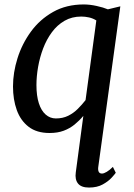

<svg xmlns="http://www.w3.org/2000/svg" viewBox="-20 -588 601 864"><path d="M422 164.5Q420.5 178 424.5 185.5Q428.5 193 439 193Q447.5 193 460.5 185.2Q473.5 177.5 488 163L501 189.5Q497 195.5 482.2 211.8Q467.5 228 442.2 242Q417 256 380.5 256Q345.5 256 331 237.8Q316.5 219.5 321 188L355 -66.5Q337 -45 315.5 -27.5Q294 -10 266.8 0.2Q239.5 10.5 203 10.5Q145 10.5 108.8 -17.5Q72.5 -45.5 55.5 -92.8Q38.5 -140 38.5 -199Q38.5 -261.5 58.8 -326Q79 -390.5 119 -445.5Q159 -500.5 218.8 -534.2Q278.5 -568 357 -568Q384 -568 414.8 -561.2Q445.5 -554.5 465.5 -546L521.5 -559.5ZM413.5 -496Q398.5 -505.5 381 -509.5Q363.5 -513.5 345.5 -513.5Q303.5 -513.5 270.5 -494.5Q237.5 -475.5 213.5 -443Q189.5 -410.5 174.2 -370.2Q159 -330 151.5 -287.2Q144 -244.5 144 -205Q144 -157 154.8 -123.5Q165.5 -90 185.5 -72.5Q205.5 -55 231.5 -55Q262.5 -55 286.8 -67Q311 -79 330.2 -98.2Q349.5 -117.5 365 -137.5Z"/></svg>

Font: Merriweather Light 18pt
Style: Italic
Weight: 400
Italic angle: -7.8°
Version: Version 2.101